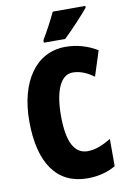

<svg xmlns="http://www.w3.org/2000/svg" viewBox="-101 -987 708 1057"><g transform="rotate(-10 253.5 -458.5)"><path d="M453 -917V-927H271C250 -883 225 -834 193 -781V-767H312C362 -814 425 -883 453 -917ZM320 -578C363 -578 400 -561 438 -534L483 -674C426 -708 368 -724 305 -724C140 -724 39 -575 39 -355C39 -119 131 10 301 10C360 10 413 -3 459 -30V-182C416 -157 374 -137 328 -137C253 -137 216 -209 216 -354C216 -493 253 -578 320 -578Z"/></g></svg>

Font: Noto Sans Gujarati ExtraCondensed Black
Style: Regular
Weight: 900
Width: 2
Designer: Jelle Bosma - Monotype Design Team, Universal Thirst
Foundry: Monotype Imaging Inc.
Version: Version 2.106